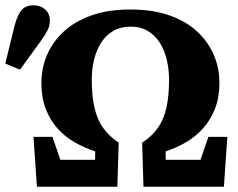

<svg xmlns="http://www.w3.org/2000/svg" viewBox="-26 -708 904 728"><path d="M-6 -467 30 -613Q41 -654 57 -671Q73 -688 100 -688Q127 -688 145 -672.5Q163 -657 163 -630Q163 -610 154.5 -593.5Q146 -577 129 -553L50 -444ZM114 0 101 -189H173L222 -46L158 -102H368L334 -50L335 -134Q295 -147 258 -168Q221 -189 192.5 -220.5Q164 -252 147.5 -295Q131 -338 131 -393Q131 -450 152.5 -500Q174 -550 216.5 -589Q259 -628 322 -650Q385 -672 469 -672Q552 -672 615.5 -650Q679 -628 721 -589Q763 -550 784.5 -500Q806 -450 806 -394Q806 -339 789.5 -296.5Q773 -254 744.5 -222Q716 -190 679 -168.5Q642 -147 602 -134L603 -50L569 -102H780L715 -46L764 -189H836L823 0H518L513 -167Q550 -191 572.5 -223Q595 -255 605 -299.5Q615 -344 615 -405Q615 -446 606 -482.5Q597 -519 579.5 -546.5Q562 -574 534.5 -590.5Q507 -607 469 -607Q432 -607 404 -591Q376 -575 358 -547Q340 -519 331 -483Q322 -447 322 -405Q322 -343 332.5 -298.5Q343 -254 365.5 -222.5Q388 -191 424 -167L419 0Z"/></svg>

Font: Source Serif 4 ExtraBold
Style: Regular
Weight: 800
Designer: Frank Grießhammer
Foundry: Adobe Systems Incorporated
Version: Version 4.004;hotconv 1.0.116;makeotfexe 2.5.65601